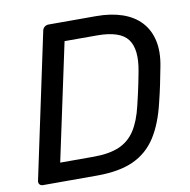

<svg xmlns="http://www.w3.org/2000/svg" viewBox="-79 -778 846 855"><g transform="rotate(-10 344.5 -350.0)"><path d="M47.4 0Q37.3 0 32 -6.4Q26.7 -12.7 28.7 -22.9L167.5 -676.3Q169.5 -687.3 177.4 -693.6Q185.3 -700 195.4 -700H410.6Q477.7 -700 528.8 -682.4Q579.9 -664.8 612 -630.3Q644.1 -595.8 655.4 -545.1Q666.6 -494.4 653.8 -429.1Q645.2 -384.4 638.2 -350.3Q631.2 -316.2 620.2 -271.9Q598.6 -179.6 559.9 -119.3Q521.2 -59 456.9 -29.5Q392.5 0 291.4 0ZM140 -85.3H291.9Q361.1 -85.3 406.2 -104.4Q451.3 -123.4 478.8 -165.4Q506.3 -207.4 522.2 -276Q529.4 -305.8 534.5 -328.4Q539.6 -351 544.1 -373.3Q548.6 -395.6 554.2 -425Q572.6 -522.3 538.3 -568.5Q503.9 -614.7 400.1 -614.7H253.1Z"/></g></svg>

Font: Rubik Light
Style: Italic
Weight: 300
Italic angle: -12°
Designer: Hubert and Fischer
Foundry: Hubert and Fischer
Version: Version 2.300;gftools[0.9.30]